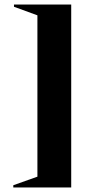

<svg xmlns="http://www.w3.org/2000/svg" viewBox="-20 -742 457 852"><path d="M296 -722V90H39V80L146 42V-674L42 -712V-722Z"/></svg>

Font: Cinzel Bold(RUS BY LYAJKA)
Style: Regular
Weight: 700
Designer: Natanael Gama
Version: Version 1.001;PS 001.001;hotconv 1.0.56;makeotf.lib2.0.21325